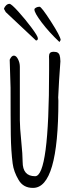

<svg xmlns="http://www.w3.org/2000/svg" viewBox="-23 -942 356 978"><path d="M0 0ZM160.2 -735.8Q8.8 -877.4 6.3 -880.4L-2.9 -897Q0 -907.2 8.1 -914.8Q16.1 -922.4 25.4 -922.4Q34.7 -922.4 70.1 -883.3Q105.5 -844.2 137.7 -801Q169.9 -757.8 169.9 -746.8Q169.9 -735.8 160.2 -735.8ZM152.3 -893.6Q152.3 -898.9 160.6 -903.3Q168.9 -907.7 178.5 -907.7Q188 -907.7 236.3 -832.5Q284.7 -757.3 286.1 -738.3L279.8 -728Q226.6 -778.3 189.5 -827.4Q152.3 -876.5 152.3 -893.6ZM273.4 -445.8 274.4 -428.7Q274.4 15.1 145.5 15.1Q95.7 15.6 71.8 -25.4Q46.9 -67.4 41.5 -108.9Q33.2 -172.9 32 -255.6Q30.8 -338.4 30.8 -494.6L26.4 -637.7Q35.6 -658.7 47.6 -658.7Q59.6 -658.7 68.8 -640.4Q78.1 -622.1 78.1 -601.6V-329.6Q78.1 -293.9 85.2 -223.6Q92.3 -153.3 92.3 -117.7Q92.3 -44.4 155.8 -44.4Q227.1 -44.4 227.1 -582V-638.2L226.6 -654.8Q226.6 -666.5 231.9 -672.4Q237.3 -678.2 250.7 -678.2Q264.2 -678.2 271 -673.8Q277.3 -669.9 280.3 -662.1Q284.2 -649.9 284.7 -629.9L277.8 -529.3Z"/></svg>

Font: Amatic
Style: Bold
Weight: 700
Width: 3
Version: Version 2.000; ttfautohint (v0.92-dirty) -l 8 -r 50 -G 50 -x